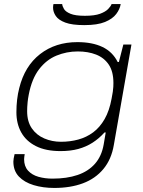

<svg xmlns="http://www.w3.org/2000/svg" viewBox="-20 -746 706 948"><path d="M248 182Q192 182 146 168Q100 154 73 125.5Q46 97 46 52Q46 45 47.5 36.5Q49 28 52 15H102Q101 22 100 28Q99 34 99 40Q99 75 118.5 96.5Q138 118 170 127Q202 136 239 136Q310 136 363 118Q416 100 449 62.5Q482 25 492 -33Q494 -48 497 -62.5Q500 -77 502 -92H496Q469 -62 437 -41.5Q405 -21 366.5 -10.5Q328 0 279 0Q206 0 157.5 -24.5Q109 -49 85 -92Q61 -135 61 -192Q61 -224 64.5 -254Q68 -284 75 -311Q102 -420 178 -479Q254 -538 362 -538Q436 -538 486 -514Q536 -490 561 -440H567L589 -526H629L542 -30Q530 41 490.5 88.5Q451 136 389.5 159Q328 182 248 182ZM281 -46Q326 -46 366.5 -57Q407 -68 440 -92.5Q473 -117 496.5 -158Q520 -199 531 -259Q535 -279 537 -293Q539 -307 539.5 -317.5Q540 -328 540 -336Q540 -393 517 -427Q494 -461 454.5 -476.5Q415 -492 364 -492Q309 -492 259 -471.5Q209 -451 173 -404Q137 -357 122 -279Q118 -258 116.5 -243Q115 -228 114.5 -217.5Q114 -207 114 -197Q114 -146 137 -112.5Q160 -79 198.5 -62.5Q237 -46 281 -46ZM396 -622Q336 -622 302.5 -634.5Q269 -647 255.5 -667Q242 -687 242 -708Q242 -713 242.5 -717.5Q243 -722 244 -726H287Q288 -715 296 -701.5Q304 -688 328 -678Q352 -668 399 -668Q447 -668 474 -678Q501 -688 514 -701.5Q527 -715 531 -726H576Q572 -701 554 -677Q536 -653 498.5 -637.5Q461 -622 396 -622Z"/></svg>

Font: Archivo Expanded Thin
Style: Italic
Weight: 250
Width: 7
Italic angle: -10°
Designer: Hector Gatti
Foundry: Omnibus-Type
Version: Version 2.001